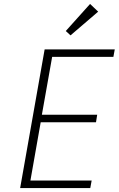

<svg xmlns="http://www.w3.org/2000/svg" viewBox="-20 -952 601 972"><path d="M244 -664 192 -371H472L466 -333H186L134 -38H444L437 0H82L206 -702H561L554 -664ZM313 -795 436 -932 477 -893 337 -773Z"/></svg>

Font: Fz Poppins ExtLt
Style: Italic
Weight: 200
Italic angle: -10°
Designer: Ninad Kale (Devanagari), Jonny Pinhorn (Latin)
Foundry: Indian Type Foundry
Version: Vit hóa bi Vntype.Com & FontZin.Com